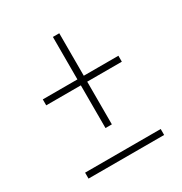

<svg xmlns="http://www.w3.org/2000/svg" viewBox="-139 -677 744 783"><g transform="rotate(-30 232.5 -285.5)"><path d="M218 -143V-344H55V-372H218V-572H248V-372H411V-344H248V-143ZM55 1V-27H411V1Z"/></g></svg>

Font: Noto Serif Condensed Thin
Style: Regular
Weight: 100
Width: 3
Designer: Monotype Design Team
Foundry: Monotype Imaging Inc.
Version: Version 2.013; ttfautohint (v1.8.4.7-5d5b)